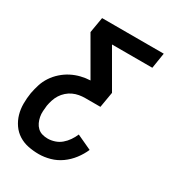

<svg xmlns="http://www.w3.org/2000/svg" viewBox="-182 -624 859 944"><g transform="rotate(30 247.5 -152.5)"><path d="M183 215Q152 215 122.5 209Q93 203 68.5 187.5Q44 172 27.5 148Q11 124 3 96Q-5 68 -5 37Q-5 6 0 -25Q5 -51 13 -76.5Q21 -102 36.5 -125.5Q52 -149 73.5 -168Q95 -187 119.5 -199.5Q144 -212 170.5 -218.5Q197 -225 223 -226L104 -432L119 -520H469L455 -432H226L345 -226L330 -138H244Q227 -138 210 -135Q193 -132 176.5 -124.5Q160 -117 146 -104.5Q132 -92 122.5 -77Q113 -62 107.5 -45Q102 -28 99 -11Q97 5 96 21.5Q95 38 98 53.5Q101 69 107.5 83Q114 97 125 107.5Q136 118 151 122.5Q166 127 183 127Q202 127 222 120.5Q242 114 258 100.5Q274 87 286 69.5Q298 52 306 33L390 72Q377 102 356 129.5Q335 157 307 177Q279 197 246.5 206Q214 215 183 215Z"/></g></svg>

Font: Iosevka SS04 Semibold
Style: Italic
Weight: 600
Italic angle: -9°
Monospace: yes
Designer: Belleve Invis
Foundry: Belleve Invis
Version: Version 19.0.0; ttfautohint (v1.8.4)